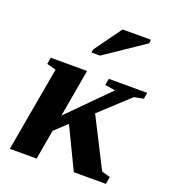

<svg xmlns="http://www.w3.org/2000/svg" viewBox="-129 -790 784 885"><g transform="rotate(20 263.5 -347.5)"><path d="M527.3 -459 522 -428.2 476.1 -419.4 334 -288.1 456.1 -47.4 498 -35.2 491.7 0.5H334.5L237.3 -201.2L177.2 -145L151.9 0H20.5L93.8 -415L48.8 -426.8L54.2 -459H232.4L191.4 -225.1L383.8 -418.9L333 -427.2L338.9 -459ZM222.2 -545.9 225.1 -562 320.8 -694.8H460L458 -676.8L264.2 -545.9Z"/></g></svg>

Font: Liberation Serif
Style: Bold Italic
Weight: 700
Italic angle: -16.333°
Designer: Steve Matteson
Foundry: Ascender Corporation
Version: Version 2.1.5